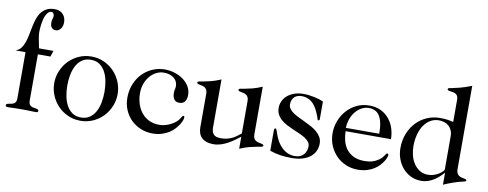

<svg xmlns="http://www.w3.org/2000/svg" viewBox="-63 -1064 3516 1383"><g transform="rotate(10 1694.5 -372.0)"><path d="M272 -410.2H180.2V-69.8Q180.2 -54.2 185.5 -45.4Q190.9 -36.6 199.2 -32.2Q207.5 -27.8 217 -26.4Q226.6 -24.9 234.9 -23.4Q243.2 -22 248.5 -19.3Q253.9 -16.6 253.9 -9.8Q253.9 -2.9 250 -0.5Q246.1 2 237.8 2Q228.5 2 219 1.7Q209.5 1.5 197.8 1Q186 0.5 170.7 0.2Q155.3 0 134.8 0Q114.3 0 99.1 0.2Q84 0.5 72.3 1Q60.5 1.5 51 1.7Q41.5 2 32.2 2Q23.9 2 20 -0.5Q16.1 -2.9 16.1 -9.8Q16.1 -16.6 21.5 -19.3Q26.9 -22 35.2 -23.4Q43.5 -24.9 53 -26.4Q62.5 -27.8 70.8 -32.2Q79.1 -36.6 84.5 -45.4Q89.8 -54.2 89.8 -69.8V-410.2H16.1Q40 -417.5 54.7 -436Q69.3 -454.6 78.4 -480Q87.4 -505.4 93.3 -535.4Q99.1 -565.4 105.2 -595.7Q111.3 -626 120.1 -654.1Q128.9 -682.1 144.5 -703.9Q160.2 -725.6 184.3 -738.8Q208.5 -752 245.1 -752Q265.6 -752 280.8 -745.1Q295.9 -738.3 306.2 -726.8Q316.4 -715.3 321.3 -700.4Q326.2 -685.5 326.2 -669.9Q326.2 -639.6 311.3 -621.3Q296.4 -603 274.9 -603Q259.3 -603 247.6 -614.7Q235.8 -626.5 235.8 -653.8Q235.8 -668.9 240 -680.7Q244.1 -692.4 244.1 -702.1Q244.1 -712.4 238 -720.9Q231.9 -729.5 220.2 -728Q208 -726.6 199 -716.8Q189.9 -707 183.3 -692.9Q176.8 -678.7 172.9 -661.9Q168.9 -645 166.5 -628.4Q164.1 -611.8 163.1 -597.7Q162.1 -583.5 162.1 -575.2Q162.1 -557.6 164.1 -543.2Q166 -528.8 168.7 -514.9Q171.4 -501 174.6 -486.3Q177.7 -471.7 180.2 -454.1H286.1Z M564 7.8Q514.2 7.8 471.7 -11.5Q429.2 -30.8 398.2 -63.2Q367.2 -95.7 349.6 -138.2Q332 -180.7 332 -227.1Q332 -273.4 349.6 -315.9Q367.2 -358.4 398.2 -390.9Q429.2 -423.3 471.7 -442.6Q514.2 -461.9 564 -461.9Q613.8 -461.9 656.2 -442.6Q698.7 -423.3 729.7 -390.9Q760.7 -358.4 778.3 -315.9Q795.9 -273.4 795.9 -227.1Q795.9 -180.7 778.3 -138.2Q760.7 -95.7 729.7 -63.2Q698.7 -30.8 656.2 -11.5Q613.8 7.8 564 7.8ZM564 -16.1Q601.6 -16.1 627.4 -33.9Q653.3 -51.8 669.4 -81.3Q685.5 -110.8 692.6 -148.9Q699.7 -187 699.7 -227.1Q699.7 -267.1 692.6 -305.2Q685.5 -343.3 669.4 -372.8Q653.3 -402.3 627.4 -420.2Q601.6 -438 564 -438Q526.4 -438 500.5 -420.2Q474.6 -402.3 458.5 -372.8Q442.4 -343.3 435.1 -305.2Q427.7 -267.1 427.7 -227.1Q427.7 -187 435.1 -148.9Q442.4 -110.8 458.5 -81.3Q474.6 -51.8 500.5 -33.9Q526.4 -16.1 564 -16.1Z M869.1 -213.9Q869.1 -269.5 887.9 -315.4Q906.7 -361.3 938.7 -393.8Q970.7 -426.3 1012.7 -444.1Q1054.7 -461.9 1101.1 -461.9Q1139.2 -461.9 1174.3 -450.4Q1209.5 -439 1236.8 -418.9Q1264.2 -398.9 1280.5 -371.1Q1296.9 -343.3 1296.9 -310.1Q1296.9 -292 1292.7 -279.3Q1288.6 -266.6 1281.2 -258.5Q1273.9 -250.5 1263.9 -246.8Q1253.9 -243.2 1242.2 -243.2Q1232.9 -243.2 1223.9 -246.3Q1214.8 -249.5 1208 -257.1Q1201.2 -264.6 1197 -277.1Q1192.9 -289.6 1192.9 -308.1Q1192.9 -316.4 1193.8 -322.3Q1194.8 -328.1 1196 -333.5Q1197.3 -338.9 1198.2 -344.2Q1199.2 -349.6 1199.2 -356.9Q1199.2 -374 1192.6 -388.7Q1186 -403.3 1173.1 -414.3Q1160.2 -425.3 1141.1 -431.6Q1122.1 -438 1097.2 -438Q1068.8 -438 1042.7 -424.8Q1016.6 -411.6 996.6 -388.2Q976.6 -364.7 964.8 -332.8Q953.1 -300.8 953.1 -263.2Q953.1 -220.2 965.3 -183.3Q977.5 -146.5 1000.2 -119.4Q1022.9 -92.3 1055.4 -77.1Q1087.9 -62 1127.9 -62Q1144.5 -62 1161.4 -65.4Q1178.2 -68.8 1193.8 -75.2Q1209.5 -81.5 1223.6 -89.8Q1237.8 -98.1 1249 -107.9Q1259.8 -117.2 1265.9 -126Q1272 -134.8 1276.1 -141.4Q1280.3 -147.9 1283 -151.9Q1285.6 -155.8 1290 -155.8Q1297.9 -155.8 1297.9 -145Q1297.9 -138.7 1293.2 -124.8Q1288.6 -110.8 1278.1 -94Q1267.6 -77.1 1251.5 -59.1Q1235.4 -41 1212.2 -26.1Q1189 -11.2 1158.9 -1.7Q1128.9 7.8 1090.8 7.8Q1044.9 7.8 1004.4 -9Q963.9 -25.9 933.8 -55.4Q903.8 -85 886.5 -125.7Q869.1 -166.5 869.1 -213.9Z M1726.1 -80.1Q1708 -66.4 1686.8 -51Q1665.5 -35.6 1641.6 -22.5Q1617.7 -9.3 1591.3 -0.7Q1564.9 7.8 1537.1 7.8Q1506.8 7.8 1485.4 0Q1463.9 -7.8 1450.2 -21.5Q1436.5 -35.2 1430.2 -54.2Q1423.8 -73.2 1423.8 -95.2V-341.8Q1423.8 -359.9 1418 -369.9Q1412.1 -379.9 1403.6 -385.5Q1395 -391.1 1385 -393.3Q1375 -395.5 1366.5 -397Q1357.9 -398.4 1352.1 -401.1Q1346.2 -403.8 1346.2 -410.2Q1346.2 -417 1356.9 -419.2Q1367.7 -421.4 1388.9 -425Q1410.2 -428.7 1441.4 -436.5Q1472.7 -444.3 1514.2 -461.9V-109.9Q1514.2 -78.1 1529.1 -61Q1543.9 -43.9 1582 -43.9Q1603.5 -43.9 1621.8 -47.6Q1640.1 -51.3 1657.5 -58.8Q1674.8 -66.4 1691.4 -77.6Q1708 -88.9 1726.1 -104V-341.8Q1726.1 -359.9 1720.2 -369.9Q1714.4 -379.9 1705.8 -385.5Q1697.3 -391.1 1687 -393.3Q1676.8 -395.5 1668.2 -397Q1659.7 -398.4 1653.8 -401.1Q1647.9 -403.8 1647.9 -410.2Q1647.9 -417 1658.7 -419.2Q1669.4 -421.4 1690.7 -425Q1711.9 -428.7 1743.4 -436.5Q1774.9 -444.3 1815.9 -461.9V-111.8Q1815.9 -94.2 1821.8 -84Q1827.6 -73.7 1836.2 -68.4Q1844.7 -63 1855 -60.8Q1865.2 -58.6 1873.8 -56.9Q1882.3 -55.2 1888.2 -52.7Q1894 -50.3 1894 -43.9Q1894 -37.1 1883.3 -34.9Q1872.6 -32.7 1851.3 -29.1Q1830.1 -25.4 1798.6 -17.6Q1767.1 -9.8 1726.1 7.8Z M1955.1 -333Q1955.1 -357.9 1965.8 -381.3Q1976.6 -404.8 1997.1 -422.6Q2017.6 -440.4 2047.9 -451.2Q2078.1 -461.9 2117.2 -461.9Q2134.3 -461.9 2154.3 -459.5Q2174.3 -457 2193.6 -453.1Q2212.9 -449.2 2230.7 -443.6Q2248.5 -438 2261.2 -432.1V-304.2Q2261.2 -293 2253.4 -293Q2247.1 -293 2245.4 -299.6Q2243.7 -306.2 2239.3 -318.8Q2230.5 -342.8 2219.2 -365.2Q2208 -387.7 2192.1 -405.3Q2176.3 -422.9 2154.8 -433.3Q2133.3 -443.8 2104 -443.8Q2088.9 -443.8 2075.4 -439.5Q2062 -435.1 2052.2 -426Q2042.5 -417 2036.9 -403.3Q2031.2 -389.6 2031.2 -371.1Q2031.2 -352.5 2042.5 -337.6Q2053.7 -322.8 2072 -310.5Q2090.3 -298.3 2113.5 -287.4Q2136.7 -276.4 2161.1 -264.6Q2185.5 -252.9 2208.7 -240.2Q2231.9 -227.5 2250.2 -211.4Q2268.6 -195.3 2279.8 -175Q2291 -154.8 2291 -128.9Q2291 -101.1 2280 -76.2Q2269 -51.3 2246.3 -32.5Q2223.6 -13.7 2189 -2.9Q2154.3 7.8 2107.4 7.8Q2065.9 7.8 2028.3 2.4Q1990.7 -2.9 1949.2 -17.1V-164.1Q1949.2 -182.1 1958 -182.1Q1961.9 -182.1 1965.6 -176.3Q1969.2 -170.4 1975.1 -150.9Q1985.4 -118.2 2000.7 -92Q2016.1 -65.9 2035.9 -47.6Q2055.7 -29.3 2079.1 -19.5Q2102.5 -9.8 2129.4 -9.8Q2152.3 -9.8 2168.7 -17.3Q2185.1 -24.9 2195.3 -37.1Q2205.6 -49.3 2210.4 -64.7Q2215.3 -80.1 2215.3 -95.2Q2215.3 -114.3 2204.1 -128.4Q2192.9 -142.6 2174.6 -154.3Q2156.2 -166 2132.8 -176Q2109.4 -186 2085.2 -196.5Q2061 -207 2037.6 -219.2Q2014.2 -231.4 1995.8 -247.3Q1977.5 -263.2 1966.3 -284.2Q1955.1 -305.2 1955.1 -333Z M2459 -250Q2460 -212.4 2469 -178.5Q2478 -144.5 2498.3 -118.7Q2518.6 -92.8 2550.8 -77.4Q2583 -62 2629.9 -62Q2662.1 -62 2686.5 -69.3Q2710.9 -76.7 2732.9 -91.8Q2746.6 -101.6 2754.4 -110.8Q2762.2 -120.1 2767.1 -127.4Q2772 -134.8 2775.4 -139.4Q2778.8 -144 2783.2 -144Q2792 -144 2792 -132.8Q2792 -127.9 2787.8 -115.7Q2783.7 -103.5 2773.9 -87.9Q2764.2 -72.3 2748.8 -55.4Q2733.4 -38.6 2711.2 -24.4Q2689 -10.3 2658.9 -1.2Q2628.9 7.8 2590.8 7.8Q2546.4 7.8 2506.1 -9Q2465.8 -25.9 2435.5 -56.2Q2405.3 -86.4 2387.2 -128.4Q2369.1 -170.4 2369.1 -220.2Q2369.1 -265.6 2385.5 -309.1Q2401.9 -352.5 2431.6 -386.5Q2461.4 -420.4 2503.7 -441.2Q2545.9 -461.9 2597.2 -461.9Q2646 -461.9 2682.4 -443.6Q2718.8 -425.3 2742.9 -395.3Q2767.1 -365.2 2779.1 -327.4Q2791 -289.6 2791 -250ZM2701.2 -273.9Q2701.2 -320.3 2694.1 -352.5Q2687 -384.8 2673.6 -405Q2660.2 -425.3 2640.6 -434.6Q2621.1 -443.8 2596.2 -443.8Q2569.3 -443.8 2544.4 -430.7Q2519.5 -417.5 2500.2 -394.5Q2481 -371.6 2469.5 -340.6Q2458 -309.6 2457 -273.9Z M3210.9 -338.9Q3211.9 -366.2 3203.6 -386Q3195.3 -405.8 3181.2 -418.5Q3167 -431.2 3148.2 -437.5Q3129.4 -443.8 3108.9 -443.8Q3075.2 -443.8 3047.6 -428Q3020 -412.1 3000.2 -383.5Q2980.5 -355 2969.7 -315.4Q2959 -275.9 2959 -228Q2959 -198.2 2966.6 -165.5Q2974.1 -132.8 2991 -106Q3007.8 -79.1 3034.4 -61.5Q3061 -43.9 3099.1 -43.9Q3120.6 -43.9 3140.4 -50.8Q3160.2 -57.6 3175.5 -67.1Q3190.9 -76.7 3200.7 -86.7Q3210.4 -96.7 3210.9 -103ZM3210.9 -613.8Q3210.9 -630.9 3205.1 -640.4Q3199.2 -649.9 3190.2 -654.8Q3181.2 -659.7 3170.9 -661.4Q3160.6 -663.1 3151.6 -664.3Q3142.6 -665.5 3136.7 -667.7Q3130.9 -669.9 3130.9 -675.8Q3130.9 -682.6 3137.9 -684.3Q3145 -686 3163.8 -689.7Q3182.6 -693.4 3215.8 -701.7Q3249 -710 3300.8 -730V-120.1Q3300.8 -102.1 3306.4 -91.3Q3312 -80.6 3320.6 -74.7Q3329.1 -68.8 3338.9 -66.7Q3348.6 -64.5 3357.2 -62.7Q3365.7 -61 3371.3 -59.1Q3377 -57.1 3377 -51.8Q3377 -47.4 3374.3 -45.4Q3371.6 -43.5 3365 -41.5Q3358.4 -39.6 3346.9 -37.4Q3335.4 -35.2 3317.6 -29.8Q3299.8 -24.4 3274.9 -15.6Q3250 -6.8 3216.8 7.8V-80.1Q3202.6 -64.5 3185.8 -48.6Q3168.9 -32.7 3148.9 -20.3Q3128.9 -7.8 3105.7 0Q3082.5 7.8 3056.2 7.8Q3014.6 7.8 2980.2 -9Q2945.8 -25.9 2921.1 -54.2Q2896.5 -82.5 2882.8 -119.9Q2869.1 -157.2 2869.1 -198.2Q2869.1 -257.8 2888.7 -306.4Q2908.2 -355 2941.7 -389.6Q2975.1 -424.3 3019.3 -443.1Q3063.5 -461.9 3112.8 -461.9Q3152.3 -461.9 3175.5 -457.5Q3198.7 -453.1 3210.9 -450.2Z"/></g></svg>

Font: XB Zar
Style: Regular
Weight: 400
Designer: Behnam
Foundry: Irmug
Version: Version 8.005 2009